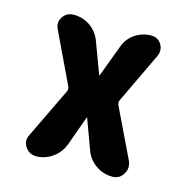

<svg xmlns="http://www.w3.org/2000/svg" viewBox="-83 -600 667 681"><g transform="rotate(15 250.0 -260.0)"><path d="M431.6 -456.1 342.8 -269.5Q337.9 -259.8 342.8 -250L429.7 -69.3Q440.4 -44.9 426.8 -22.5Q413.1 0 386.7 0Q352.5 0 324.7 -20Q296.9 -40 286.1 -72.3L247.1 -178.7Q247.1 -179.7 246.1 -179.7Q245.1 -179.7 245.1 -178.7L206.1 -70.3Q194.3 -39.1 167 -19.5Q139.6 0 107.4 0Q81.1 0 66.9 -22Q52.7 -43.9 65.4 -67.4L153.3 -250Q158.2 -259.8 153.3 -269.5L65.4 -454.1Q53.7 -477.5 67.4 -498.5Q81.1 -519.5 107.4 -519.5Q140.6 -519.5 167.5 -501Q194.3 -482.4 206.1 -451.2L249 -335.9Q249 -335 250 -335Q251 -335 251 -335.9L294.9 -453.1Q305.7 -483.4 332.5 -501.5Q359.4 -519.5 391.6 -519.5Q416 -519.5 428.7 -499.5Q441.4 -479.5 431.6 -456.1Z"/></g></svg>

Font: Rounded-X Mgen+ 1mn bold
Style: Bold
Weight: 700
Designer: [Source Han Sans]
Ryoko NISHIZUKA  (kana & ideographs); Paul D. Hunt (Latin, Greek & Cyrillic); Wenlong ZHANG  (bopomofo
Version: Version 1.059.20150602